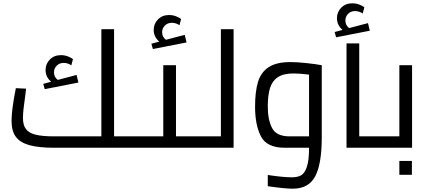

<svg xmlns="http://www.w3.org/2000/svg" viewBox="-20 -895 2596 1163"><path d="M50 0ZM820 -69V0H309Q213 0 157 -16Q101 -32 75.5 -67Q50 -102 50 -163Q50 -231 76 -361L138 -358Q134 -330 133 -316Q119 -222 119 -181Q119 -138 136.5 -114Q154 -90 194.5 -79.5Q235 -69 308 -69H594V-718H671V-69ZM455 -395 251 -355 242 -387 290 -400Q256 -428 256 -471Q256 -508 282 -534.5Q308 -561 349 -561Q372 -561 392 -553Q412 -545 422 -537L412 -499Q406 -504 393.5 -509Q381 -514 366 -514Q340 -514 323.5 -497Q307 -480 307 -457Q307 -428 330 -411L444 -441Z M820 0ZM1195 -69V0H820V-69H969V-500H1046V-69ZM1110 -638 906 -598 897 -630 945 -643Q911 -671 911 -714Q911 -751 937 -777.5Q963 -804 1004 -804Q1027 -804 1047 -796Q1067 -788 1077 -780L1067 -742Q1061 -747 1048.5 -752Q1036 -757 1021 -757Q995 -757 978.5 -740Q962 -723 962 -700Q962 -671 985 -654L1099 -684Z M1395 -718V0H1195V-69H1318V-718Z M1929 -500V-62Q1929 97 1889.5 172.5Q1850 248 1753 248Q1707 248 1602 233V165Q1695 179 1748 179Q1783 179 1804.5 166.5Q1826 154 1839 115Q1852 76 1852 0H1705Q1596 0 1560.5 -69Q1525 -138 1525 -248Q1525 -341 1543 -399.5Q1561 -458 1608 -488.5Q1655 -519 1739 -519Q1779 -519 1835.5 -513Q1892 -507 1929 -500ZM1734 -69H1852V-443Q1798 -450 1758 -450Q1697 -450 1663 -427.5Q1629 -405 1615.5 -361.5Q1602 -318 1602 -250Q1602 -170 1628 -119.5Q1654 -69 1734 -69Z M2007 0ZM2250 -69V0H2079V-632H2156V-69ZM2220 -709 2016 -669 2007 -701 2055 -714Q2021 -742 2021 -785Q2021 -822 2047 -848.5Q2073 -875 2114 -875Q2137 -875 2157 -867Q2177 -859 2187 -851L2177 -813Q2171 -818 2158.5 -823Q2146 -828 2131 -828Q2105 -828 2088.5 -811Q2072 -794 2072 -771Q2072 -742 2095 -725L2209 -755Z M2250 0ZM2476 -500V0H2250V-69H2399V-500ZM2399 80H2475V164H2399Z"/></svg>

Font: Cairo
Style: Regular
Weight: 400
Designer: Mohamed Gaber, the designers of Titillium
Foundry: Kief Type Foundry
Version: Version 2.009; ttfautohint (v1.5.33-1714) -l 8 -r 50 -G 200 